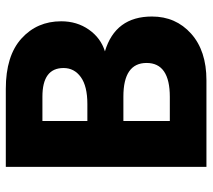

<svg xmlns="http://www.w3.org/2000/svg" viewBox="-54 -660 714 645"><g transform="rotate(-90 302.5 -337.0)"><path d="M301 -279H219V-123H300Q414 -123 414 -201Q414 -279 301 -279ZM301 -551H219V-400H276Q336 -400 366.5 -422Q397 -444 397 -480Q397 -551 301 -551ZM356 0H65V-674H327Q438 -674 496 -621.5Q554 -569 554 -488Q554 -435 526 -395Q498 -355 453 -341Q570 -306 570 -183Q570 -103 512.5 -51.5Q455 0 356 0Z"/></g></svg>

Font: Hind Jalandhar
Style: Bold
Weight: 700
Designer: Namrata Goyal
Foundry: Indian Type Foundry
Version: Version 0.702;PS 1.0;hotconv 1.0.81;makeotf.lib2.5.63406